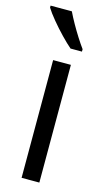

<svg xmlns="http://www.w3.org/2000/svg" viewBox="-128 -806 459 846"><g transform="rotate(15 101.5 -383.0)"><path d="M146 0H65V-537H146ZM89 -766Q100 -743 115.5 -715.5Q131 -688 147.5 -662Q164 -636 178 -617V-606H126Q106 -623 79.5 -650.5Q53 -678 29 -707Q5 -736 -8 -757V-766Z"/></g></svg>

Font: Noto Sans Oriya ExtCond
Style: Regular
Weight: 400
Width: 2
Designer: Amélie Bonet and Sol Matas
Foundry: Google LLC
Version: Version 2.006; ttfautohint (v1.8.4.7-5d5b)